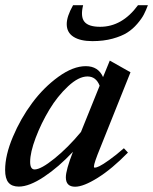

<svg xmlns="http://www.w3.org/2000/svg" viewBox="-27 -706 589 738"><path d="M328.1 -547.9Q281.7 -547.9 255.6 -564.5Q229.5 -581.1 229.5 -613.3Q229.5 -643.1 253.9 -686H292.5Q281.7 -642.1 297.4 -622.6Q313 -603 357.9 -603Q442.4 -603 503.4 -686H541.5Q534.2 -666.5 526.1 -650.6Q518.1 -634.8 500.7 -614.5Q483.4 -594.2 461.9 -580.6Q440.4 -566.9 405.8 -557.4Q371.1 -547.9 328.1 -547.9ZM45.4 11.2Q18.6 11.2 5.6 -4.2Q-7.3 -19.5 -7.3 -52.7Q-7.3 -109.4 22.5 -179.9Q52.2 -250.5 96.7 -310.3Q141.1 -370.1 197.5 -410.9Q253.9 -451.7 302.7 -451.7Q350.6 -451.7 369.1 -409.7L395 -473.1L474.6 -428.2L358.9 -139.2Q334 -78.6 334 -65.9Q334 -61.5 337.4 -61.5Q343.3 -61.5 355.5 -67.4Q367.7 -73.2 392.8 -91.1Q418 -108.9 449.2 -136.2L464.8 -119.6Q403.3 -56.6 348.6 -22.5Q293.9 11.7 261.7 11.7Q226.1 11.7 226.1 -24.4Q226.1 -52.2 253.4 -122.6Q198.7 -64 142.1 -26.4Q85.4 11.2 45.4 11.2ZM88.9 -84Q88.9 -54.7 106 -54.7Q130.4 -54.7 182.4 -96.7Q234.4 -138.7 284.2 -198.7L356 -376.5Q342.3 -412.1 309.1 -412.1Q275.4 -412.1 234.9 -374.5Q194.3 -336.9 162.8 -284.7Q131.3 -232.4 110.1 -176.3Q88.9 -120.1 88.9 -84Z"/></svg>

Font: Elstob 10pt SemiBold
Style: Italic
Weight: 600
Italic angle: -20°
Designer: Peter S. Baker
Version: Version 1.015